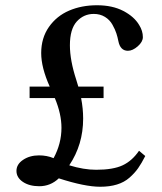

<svg xmlns="http://www.w3.org/2000/svg" viewBox="-20 -689 619 735"><path d="M93.3 -313.5V-357.4H170.4Q137.7 -430.2 137.7 -485.8Q137.7 -543.5 167.2 -585.7Q196.8 -627.9 244.6 -648.4Q292.5 -668.9 351.1 -668.9Q410.2 -668.9 451.9 -647.2Q493.7 -625.5 512.7 -593.3Q526.9 -570.8 526.9 -546.9Q526.9 -528.8 507.3 -511.7Q487.8 -494.6 469.7 -494.6Q440.4 -494.6 433.1 -531.7Q430.2 -546.9 425.5 -561.3Q420.9 -575.7 410.6 -594.2Q400.4 -612.8 381.8 -624.3Q363.3 -635.7 338.9 -635.7Q300.3 -635.7 273.9 -606.7Q247.6 -577.6 247.6 -515.6Q247.6 -458 272 -383.3Q273.9 -377.9 279.8 -357.4H376.5V-313.5H290.5Q298.3 -273.4 298.3 -234.9Q298.3 -135.3 245.1 -56.2Q300.3 -39.1 348.1 -39.1Q413.1 -39.1 449.5 -56.2Q485.8 -73.2 512.2 -111.8L536.1 -91.8Q522 -64 508.8 -45.2Q495.6 -26.4 475.6 -8.8Q455.6 8.8 427.7 17.3Q399.9 25.9 363.3 25.9Q304.7 25.9 205.1 -6.3Q173.3 23.9 130.4 23.9Q92.3 23.9 67.6 7.3Q43 -9.3 43 -34.7Q43 -60.1 68.4 -77.1Q93.8 -94.2 129.4 -94.2Q159.7 -94.2 185.1 -83.5Q215.3 -139.2 215.3 -199.7Q215.3 -252.9 189.9 -313.5Z"/></svg>

Font: Elstob 6pt Medium
Style: Regular
Weight: 500
Designer: Peter S. Baker
Version: Version 1.015